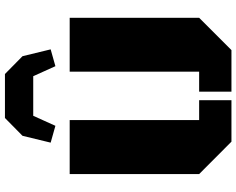

<svg xmlns="http://www.w3.org/2000/svg" viewBox="-109 -838 947 769"><g transform="rotate(-90 364.5 -453.5)"><path d="M381.8 0V-129.4H461.9V-647.9H677.7V-129.4L548.3 0ZM181.6 0 51.8 -129.4V-647.9H268.1V-129.4H347.7V0ZM245.1 -705.1 177.7 -724.1 205.1 -836.9 276.4 -907.2H452.6L523.9 -836.9L551.3 -724.1L483.9 -705.1L443.8 -793.9H285.2Z"/></g></svg>

Font: Black Ops One
Style: Regular
Weight: 400
Designer: James Grieshaber, Eben Sorkin
Foundry: Sorkin Type Co.
Version: Version 1.004; ttfautohint (v1.8.4.7-5d5b)